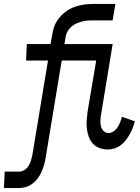

<svg xmlns="http://www.w3.org/2000/svg" viewBox="-93 -755 713 980"><path d="M-73 205 -69 121H5Q19 121 32 112.5Q45 104 53 91Q61 78 65 64.5Q69 51 72 37L152 -446H40L44 -530H165L174 -580Q177 -598 182 -614.5Q187 -631 197.5 -647.5Q208 -664 221 -677Q234 -690 249.5 -700.5Q265 -711 282 -717.5Q299 -724 316.5 -728Q334 -732 351.5 -733.5Q369 -735 386 -735H496L482 -651H383Q368 -651 353.5 -650Q339 -649 324.5 -645Q310 -641 296.5 -635Q283 -629 271 -618.5Q259 -608 251.5 -594.5Q244 -581 242 -567L236 -530H482L423 -171Q420 -156 419.5 -140.5Q419 -125 422 -111Q425 -97 435.5 -86.5Q446 -76 461 -76Q475 -76 487.5 -85Q500 -94 507.5 -106Q515 -118 520.5 -131.5Q526 -145 529 -159L595 -136Q591 -119 584.5 -102.5Q578 -86 569.5 -70.5Q561 -55 549.5 -40Q538 -25 523.5 -14Q509 -3 491.5 2.5Q474 8 457 8Q435 8 415 0.5Q395 -7 381.5 -21.5Q368 -36 360.5 -56Q353 -76 350.5 -97.5Q348 -119 349.5 -141Q351 -163 354 -185L398 -446H222L140 50Q137 69 132 86.5Q127 104 119 122Q111 140 99.5 155.5Q88 171 72 183Q56 195 38 200Q20 205 1 205Z"/></svg>

Font: Iosevka Curly Slab MdEx
Style: Italic
Weight: 500
Width: 7
Italic angle: -9°
Monospace: yes
Designer: Belleve Invis
Foundry: Belleve Invis
Version: Version 11.0.0; ttfautohint (v1.8.3)